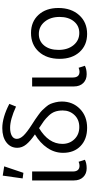

<svg xmlns="http://www.w3.org/2000/svg" viewBox="439 -1228 799 1718"><g transform="rotate(-90 839.0 -369.5)"><path d="M151 -560 101 -567 126 -745 209 -732ZM192 6Q143 6 113 -25Q83 -56 83 -108V-482H163V-118Q163 -58 215 -58Q231 -58 250 -66L268 -10Q238 6 192 6Z M768 -686 744 -626Q629 -679 554 -679Q509 -679 482 -663.5Q455 -648 455 -619Q455 -590 484 -559.5Q513 -529 583 -484Q616 -463 628.5 -454.5Q641 -446 669.5 -425.5Q698 -405 709.5 -393Q721 -381 740.5 -359Q760 -337 768 -317.5Q776 -298 782.5 -271.5Q789 -245 789 -216Q789 -119 723.5 -54.5Q658 10 554 10Q452 10 391 -48.5Q330 -107 330 -205Q330 -281 374 -346Q418 -411 495 -457Q435 -498 405 -535Q375 -572 375 -615Q375 -675 423 -712Q471 -749 551 -749Q646 -749 768 -686ZM410 -211Q410 -147 452 -103.5Q494 -60 561 -60Q627 -60 668 -103Q709 -146 709 -208Q709 -247 698.5 -277Q688 -307 662.5 -333.5Q637 -360 615 -376.5Q593 -393 551 -420Q410 -335 410 -211Z M1033 6Q984 6 954 -25Q924 -56 924 -108V-482H1004V-118Q1004 -58 1056 -58Q1072 -58 1091 -66L1109 -10Q1079 6 1033 6Z M1394 10Q1293 10 1232 -57.5Q1171 -125 1171 -236Q1171 -352 1234.5 -422Q1298 -492 1402 -492Q1503 -492 1564.5 -425Q1626 -358 1626 -247Q1626 -132 1562 -61Q1498 10 1394 10ZM1403 -60Q1467 -60 1506.5 -108.5Q1546 -157 1546 -236Q1546 -318 1503 -370Q1460 -422 1393 -422Q1329 -422 1290 -374Q1251 -326 1251 -246Q1251 -163 1293.5 -111.5Q1336 -60 1403 -60Z"/></g></svg>

Font: Cantarell
Style: Regular
Weight: 400
Designer: Dave Crossland, Nikolaus Waxweiler, Florian Fecher, Jacques Le Bailly, Eben Sorkin, Alexei Vanyashin, Alexios Zavras, Em
Version: Version 0.303